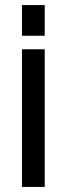

<svg xmlns="http://www.w3.org/2000/svg" viewBox="-20 -740 264 760"><path d="M67 0V-545H157V0ZM67 -598.5V-720H157V-598.5Z"/></svg>

Font: Mohave Light Medium
Style: Regular
Weight: 500
Version: Version 2.003